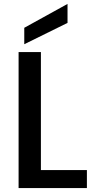

<svg xmlns="http://www.w3.org/2000/svg" viewBox="-20 -961 484 981"><path d="M189 -92H424V0H75V-695H189ZM325 -844 104 -735V-819L325 -941Z"/></svg>

Font: Poppins Cyr Med
Style: Regular
Weight: 500
Designer: Ninad Kale (Devanagari), Jonny Pinhorn (Latin)
Foundry: Indian Type Foundry
Version: 4.004